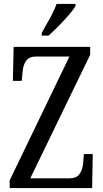

<svg xmlns="http://www.w3.org/2000/svg" viewBox="-20 -951 523 971"><path d="M29 -39 331 -665H159Q100 -665 94 -585L90 -542H45L49 -714H436V-674L133 -49H330Q366 -49 382 -70.5Q398 -92 401 -130L404 -172H449L446 0H29ZM191 -784 210 -819Q252 -890 266 -931H362V-921Q348 -896 306.5 -851Q265 -806 226 -771H191Z"/></svg>

Font: Noto Serif Cond
Style: Regular
Weight: 400
Width: 3
Designer: Monotype Design Team
Foundry: Monotype Imaging Inc.
Version: Version 1.001